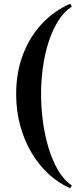

<svg xmlns="http://www.w3.org/2000/svg" viewBox="-20 -820 409 1010"><path d="M349 170Q288 143.5 236.2 96Q184.5 48.5 146 -16.5Q107.5 -81.5 86.2 -159.5Q65 -237.5 65 -325Q65 -441.5 102 -536Q139 -630.5 203.2 -697.8Q267.5 -765 349 -800L358 -785.5Q317 -759 286.8 -711Q256.5 -663 236.2 -600.8Q216 -538.5 206 -467.8Q196 -397 196 -325Q196 -253 206 -179.2Q216 -105.5 236.2 -39.2Q256.5 27 286.8 77.8Q317 128.5 358 155.5Z"/></svg>

Font: Bodoni Moda 11pt SemiBold
Style: Regular
Weight: 600
Designer: Owen Earl
Foundry: indestructible type
Version: Version 2.004